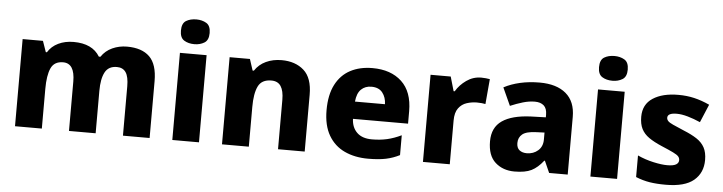

<svg xmlns="http://www.w3.org/2000/svg" viewBox="-47 -1074 4538 1205"><g transform="rotate(5 2222.0 -471.5)"><path d="M729 -652Q823 -652 871.5 -604.5Q920 -557 920 -451V-93H752V-404Q752 -464 733.5 -491.5Q715 -519 677 -519Q624 -519 602 -477.5Q580 -436 580 -360V-93H412V-404Q412 -519 338 -519Q282 -519 261.5 -473.5Q241 -428 241 -343V-93H72V-642H200L224 -573H231Q254 -611 296.5 -631.5Q339 -652 393 -652Q511 -652 558 -574H568Q594 -613 637 -632.5Q680 -652 729 -652Z M1148 -860Q1184 -860 1211 -844Q1238 -828 1238 -782Q1238 -737 1211 -720.5Q1184 -704 1148 -704Q1110 -704 1083.5 -720.5Q1057 -737 1057 -782Q1057 -828 1083.5 -844Q1110 -860 1148 -860ZM1231 -642V-93H1063V-642Z M1703 -652Q1790 -652 1843.5 -604.5Q1897 -557 1897 -451V-93H1729V-404Q1729 -461 1710 -490Q1691 -519 1650 -519Q1589 -519 1567 -473.5Q1545 -428 1545 -343V-93H1376V-642H1504L1527 -571H1535Q1561 -611 1605 -631.5Q1649 -652 1703 -652Z M2276 -652Q2392 -652 2460 -588.5Q2528 -525 2528 -402V-324H2181Q2183 -270 2216 -238Q2249 -206 2310 -206Q2362 -206 2405.5 -216Q2449 -226 2495 -248V-123Q2454 -102 2408.5 -92.5Q2363 -83 2296 -83Q2213 -83 2148.5 -113Q2084 -143 2047.5 -205.5Q2011 -268 2011 -364Q2011 -461 2044 -525Q2077 -589 2136.5 -620.5Q2196 -652 2276 -652ZM2279 -535Q2240 -535 2214.5 -510.5Q2189 -486 2184 -433H2373Q2372 -476 2349 -505.5Q2326 -535 2279 -535Z M2961 -652Q2974 -652 2990 -650.5Q3006 -649 3015 -647L3001 -489Q2992 -491 2978 -492.5Q2964 -494 2947 -494Q2915 -494 2883.5 -484Q2852 -474 2831.5 -446.5Q2811 -419 2811 -368V-93H2642V-642H2769L2795 -552H2802Q2826 -593 2868 -622.5Q2910 -652 2961 -652Z M3329 -653Q3436 -653 3495 -603Q3554 -553 3554 -457V-93H3437L3404 -167H3400Q3365 -122 3326 -102.5Q3287 -83 3219 -83Q3146 -83 3098 -126Q3050 -169 3050 -259Q3050 -346 3111.5 -388.5Q3173 -431 3292 -436L3386 -439V-455Q3386 -495 3365.5 -513Q3345 -531 3309 -531Q3273 -531 3234 -519.5Q3195 -508 3155 -491L3104 -603Q3149 -627 3206 -640Q3263 -653 3329 -653ZM3335 -341Q3272 -339 3247 -318.5Q3222 -298 3222 -263Q3222 -232 3240 -218Q3258 -204 3286 -204Q3328 -204 3357 -229.5Q3386 -255 3386 -299V-343Z M3782 -860Q3818 -860 3845 -844Q3872 -828 3872 -782Q3872 -737 3845 -720.5Q3818 -704 3782 -704Q3744 -704 3717.5 -720.5Q3691 -737 3691 -782Q3691 -828 3717.5 -844Q3744 -860 3782 -860ZM3865 -642V-93H3697V-642Z M4405 -259Q4405 -178 4348.5 -130.5Q4292 -83 4172 -83Q4114 -83 4070.5 -90Q4027 -97 3983 -115V-251Q4031 -229 4083 -217.5Q4135 -206 4171 -206Q4209 -206 4226 -216Q4243 -226 4243 -244Q4243 -257 4234.5 -267Q4226 -277 4200.5 -289.5Q4175 -302 4125 -323Q4076 -344 4044.5 -366Q4013 -388 3997.5 -418.5Q3982 -449 3982 -495Q3982 -573 4042.5 -612.5Q4103 -652 4203 -652Q4256 -652 4303 -641Q4350 -630 4400 -607L4352 -493Q4311 -511 4272.5 -522Q4234 -533 4203 -533Q4145 -533 4145 -503Q4145 -492 4153.5 -482.5Q4162 -473 4186.5 -462Q4211 -451 4258 -431Q4305 -412 4338 -390.5Q4371 -369 4388 -338Q4405 -307 4405 -259Z"/></g></svg>

Font: Noto Sans Kannada UI ExtraBold
Style: Regular
Weight: 800
Designer: Jelle Bosma - Monotype Design Team
Foundry: Monotype Imaging Inc.
Version: Version 2.005; ttfautohint (v1.8.4.7-5d5b)